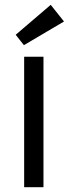

<svg xmlns="http://www.w3.org/2000/svg" viewBox="-20 -775 285 795"><path d="M80 0V-540H160V0ZM190 -755 245 -686 79 -588 45 -631Z"/></svg>

Font: Carrois Gothic
Style: Regular
Weight: 400
Designer: Ralph du Carrois
Foundry: Ralph du Carrois
Version: Version 1.001